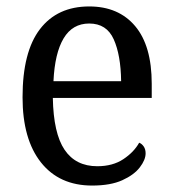

<svg xmlns="http://www.w3.org/2000/svg" viewBox="-20 -566 537 596"><path d="M266 10Q164 10 107 -62Q50 -134 50 -264Q50 -405 104 -475.5Q158 -546 257 -546Q348 -546 399.5 -485Q451 -424 451 -306V-262H144Q146 -152 180.5 -101Q215 -50 282 -50Q330 -50 363 -72Q396 -94 412 -123Q420 -120 426 -111.5Q432 -103 432 -90Q432 -70 414 -46.5Q396 -23 359.5 -6.5Q323 10 266 10ZM356 -314Q355 -395 333 -444Q311 -493 257 -493Q205 -493 177.5 -447Q150 -401 146 -314Z"/></svg>

Font: Noto Serif Myanmar SemiCondensed
Style: Regular
Weight: 400
Width: 4
Designer: Ben Mitchell and the Monotype Design Team
Foundry: Monotype Imaging Inc.
Version: Version 2.106; ttfautohint (v1.8.4.7-5d5b)